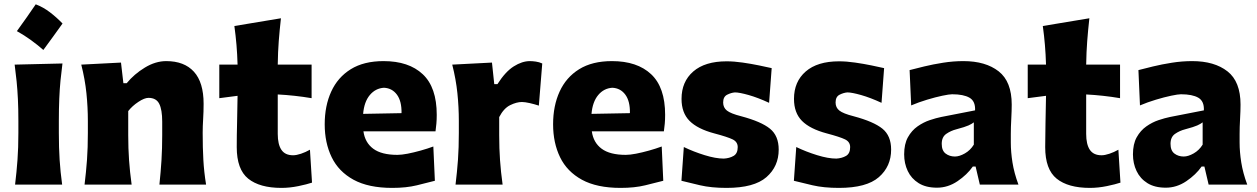

<svg xmlns="http://www.w3.org/2000/svg" viewBox="-20 -873 5943 908"><path d="M149 -852.6Q184.4 -839.2 216.1 -815Q247.8 -790.8 275.7 -761.8Q253.7 -731.2 231.1 -699.8Q208.6 -668.4 185 -636.7Q157.6 -660.8 126.4 -683.4Q95.3 -706 59.8 -725.8Q83.4 -758.1 105.5 -789.7Q127.5 -821.4 149 -852.6ZM51.3 0Q58.6 -60.1 62.7 -116.9Q66.9 -173.8 66.9 -244.6V-300.8Q66.9 -358.9 64.7 -403.8Q62.5 -448.7 58.6 -488Q54.7 -527.3 49.3 -567.4L275.4 -572.8Q270 -532.2 266.1 -492.2Q262.2 -452.1 260.3 -406Q258.3 -359.9 258.3 -300.8V-244.6Q258.3 -173.8 262 -116.9Q265.6 -60.1 273.9 0Z M379.9 0Q387.2 -60.1 391.4 -116.9Q395.5 -173.8 395.5 -244.6V-300.8Q395.5 -366.2 388.7 -432.4Q381.8 -498.5 364.3 -567.4L552.2 -577.1L563.5 -479.5H579.1Q614.3 -522.5 664.8 -553.2Q715.3 -584 766.1 -584Q851.6 -584 897.2 -533.7Q942.9 -483.4 942.9 -382.3Q942.9 -345.2 940.7 -310.1Q938.5 -274.9 938.5 -244.6Q938.5 -173.8 941.7 -116.9Q944.8 -60.1 954.6 0H733.9Q740.2 -60.1 743.7 -115.7Q747.1 -171.4 747.1 -233.9V-297.9Q747.1 -354.5 732.9 -382.3Q718.8 -410.2 682.1 -410.2Q663.1 -410.2 634.3 -391.1Q605.5 -372.1 586.4 -347.7V-233.9Q586.4 -171.4 590.3 -115.7Q594.2 -60.1 602.5 0Z M1311 15.6Q1208 15.6 1153.8 -28.1Q1099.6 -71.8 1099.6 -177.2Q1099.6 -231 1101.1 -289.6Q1102.5 -348.1 1103.5 -419.9L1017.1 -408.7V-567.4H1103.5Q1102.1 -616.7 1098.4 -660.4Q1094.7 -704.1 1088.4 -750L1308.6 -786.6Q1302.2 -729.5 1298.3 -678.7Q1294.4 -627.9 1293.5 -567.4H1453.6V-408.7Q1413.6 -415.5 1373 -419.9Q1332.5 -424.3 1293.5 -426.3V-239.7Q1293.5 -190.4 1310.8 -164.6Q1328.1 -138.7 1366.2 -138.7Q1381.8 -138.7 1403.6 -146Q1425.3 -153.3 1445.8 -165L1455.6 -9.3Q1432.6 -1.5 1391.4 7.1Q1350.1 15.6 1311 15.6Z M1835 15.6Q1722.7 15.6 1652.1 -22.9Q1581.5 -61.5 1548.6 -129.4Q1515.6 -197.3 1515.6 -285.2Q1515.6 -372.6 1546.4 -439.9Q1577.1 -507.3 1638.9 -545.7Q1700.7 -584 1793.9 -584Q1913.1 -584 1979.2 -522Q2045.4 -460 2045.4 -330.1Q2045.4 -306.2 2043.7 -288.1Q2042 -270 2039.6 -252H1698.7Q1706.1 -198.7 1745.1 -169.7Q1784.2 -140.6 1859.4 -140.6Q1878.9 -140.6 1908 -146.2Q1937 -151.9 1969.2 -160.9Q2001.5 -169.9 2029.3 -180.2L2036.6 -18.1Q2001 -8.8 1951.2 3.4Q1901.4 15.6 1835 15.6ZM1878.9 -337.9Q1879.9 -394.5 1857.2 -425.3Q1834.5 -456.1 1795.9 -458Q1755.9 -455.6 1729 -423.6Q1702.1 -391.6 1697.3 -334.5Z M2134.3 0Q2141.6 -60.1 2145.8 -116.9Q2149.9 -173.8 2149.9 -244.6V-300.8Q2149.9 -366.2 2143.1 -432.4Q2136.2 -498.5 2118.7 -567.4L2306.6 -577.1L2317.4 -475.1H2332.5Q2370.1 -534.2 2409.7 -559.1Q2449.2 -584 2485.8 -584Q2497.6 -584 2513.7 -581.8Q2529.8 -579.6 2544.4 -572.8L2528.3 -373.5Q2507.3 -380.4 2484.9 -385.5Q2462.4 -390.6 2448.2 -390.6Q2422.9 -390.6 2392.6 -375.7Q2362.3 -360.8 2340.8 -319.3V-233.9Q2340.8 -171.4 2344.7 -115.7Q2348.6 -60.1 2356.9 0Z M2915 15.6Q2802.7 15.6 2732.2 -22.9Q2661.6 -61.5 2628.7 -129.4Q2595.7 -197.3 2595.7 -285.2Q2595.7 -372.6 2626.5 -439.9Q2657.2 -507.3 2719 -545.7Q2780.8 -584 2874 -584Q2993.2 -584 3059.3 -522Q3125.5 -460 3125.5 -330.1Q3125.5 -306.2 3123.8 -288.1Q3122.1 -270 3119.6 -252H2778.8Q2786.1 -198.7 2825.2 -169.7Q2864.3 -140.6 2939.5 -140.6Q2959 -140.6 2988 -146.2Q3017.1 -151.9 3049.3 -160.9Q3081.5 -169.9 3109.4 -180.2L3116.7 -18.1Q3081.1 -8.8 3031.2 3.4Q2981.4 15.6 2915 15.6ZM2959 -337.9Q2960 -394.5 2937.3 -425.3Q2914.6 -456.1 2876 -458Q2835.9 -455.6 2809.1 -423.6Q2782.2 -391.6 2777.3 -334.5Z M3416 15.6Q3343.8 15.6 3290.8 3.2Q3237.8 -9.3 3202.6 -18.1L3213.9 -177.7Q3260.3 -155.3 3312.5 -139.2Q3364.7 -123 3403.3 -123Q3429.7 -124.5 3449.2 -135.7Q3468.8 -147 3468.8 -177.2Q3468.8 -202.1 3444.6 -213.9Q3420.4 -225.6 3357.9 -242.2Q3278.8 -263.2 3241 -301.3Q3203.1 -339.4 3203.1 -405.3Q3203.1 -486.8 3258.5 -534.9Q3314 -583 3416 -583Q3451.7 -583 3492.2 -577.1Q3532.7 -571.3 3569.3 -563.7Q3606 -556.2 3629.4 -550.8L3617.2 -386.7Q3564.5 -411.1 3520.5 -423.6Q3476.6 -436 3455.6 -436Q3437.5 -434.6 3418.7 -425Q3399.9 -415.5 3399.9 -388.2Q3399.9 -364.3 3417.7 -350.1Q3435.5 -335.9 3485.4 -323.2Q3580.1 -297.9 3621.3 -264.4Q3662.6 -231 3662.6 -165.5Q3662.6 -85.9 3604.5 -35.2Q3546.4 15.6 3416 15.6Z M3947.8 15.6Q3875.5 15.6 3822.5 3.2Q3769.5 -9.3 3734.4 -18.1L3745.6 -177.7Q3792 -155.3 3844.2 -139.2Q3896.5 -123 3935.1 -123Q3961.4 -124.5 3981 -135.7Q4000.5 -147 4000.5 -177.2Q4000.5 -202.1 3976.3 -213.9Q3952.1 -225.6 3889.6 -242.2Q3810.5 -263.2 3772.7 -301.3Q3734.9 -339.4 3734.9 -405.3Q3734.9 -486.8 3790.3 -534.9Q3845.7 -583 3947.8 -583Q3983.4 -583 4023.9 -577.1Q4064.5 -571.3 4101.1 -563.7Q4137.7 -556.2 4161.1 -550.8L4148.9 -386.7Q4096.2 -411.1 4052.2 -423.6Q4008.3 -436 3987.3 -436Q3969.2 -434.6 3950.4 -425Q3931.6 -415.5 3931.6 -388.2Q3931.6 -364.3 3949.5 -350.1Q3967.3 -335.9 4017.1 -323.2Q4111.8 -297.9 4153.1 -264.4Q4194.3 -231 4194.3 -165.5Q4194.3 -85.9 4136.2 -35.2Q4078.1 15.6 3947.8 15.6Z M4411.1 14.6Q4358.9 14.6 4324.5 -6.8Q4290 -28.3 4272.9 -64.2Q4255.9 -100.1 4255.9 -143.1Q4255.9 -191.9 4273.7 -223.9Q4291.5 -255.9 4319.3 -275.4Q4347.2 -294.9 4377.2 -304.9Q4407.2 -314.9 4431.2 -319.8L4591.3 -351.1Q4593.3 -394.5 4564.9 -410.9Q4536.6 -427.2 4482.9 -427.2Q4469.2 -427.2 4436.8 -420.4Q4404.3 -413.6 4364.5 -401.6Q4324.7 -389.6 4289.1 -374.5L4281.7 -541.5Q4309.6 -548.8 4350.8 -558.8Q4392.1 -568.8 4440.2 -576.4Q4488.3 -584 4536.1 -584Q4641.1 -584 4702.9 -535.6Q4764.6 -487.3 4764.6 -378.4Q4764.6 -350.6 4762.5 -310.8Q4760.3 -271 4760.3 -240.2V-198.7Q4760.3 -154.8 4768.1 -105Q4775.9 -55.2 4796.4 0H4613.8L4593.8 -85.4H4580.6Q4553.7 -46.9 4508.3 -16.1Q4462.9 14.6 4411.1 14.6ZM4496.1 -132.8Q4517.1 -132.8 4543 -147.5Q4568.8 -162.1 4585.4 -189V-294.4Q4576.2 -287.1 4560.1 -279.8Q4543.9 -272.5 4503.4 -261.7Q4476.6 -254.9 4455.1 -240Q4433.6 -225.1 4433.6 -192.9Q4433.6 -160.6 4452.1 -146.7Q4470.7 -132.8 4496.1 -132.8Z M5134.3 15.6Q5031.2 15.6 4977.1 -28.1Q4922.9 -71.8 4922.9 -177.2Q4922.9 -231 4924.3 -289.6Q4925.8 -348.1 4926.8 -419.9L4840.3 -408.7V-567.4H4926.8Q4925.3 -616.7 4921.6 -660.4Q4918 -704.1 4911.6 -750L5131.8 -786.6Q5125.5 -729.5 5121.6 -678.7Q5117.7 -627.9 5116.7 -567.4H5276.9V-408.7Q5236.8 -415.5 5196.3 -419.9Q5155.8 -424.3 5116.7 -426.3V-239.7Q5116.7 -190.4 5134 -164.6Q5151.4 -138.7 5189.5 -138.7Q5205.1 -138.7 5226.8 -146Q5248.5 -153.3 5269 -165L5278.8 -9.3Q5255.9 -1.5 5214.6 7.1Q5173.3 15.6 5134.3 15.6Z M5493.2 14.6Q5440.9 14.6 5406.5 -6.8Q5372.1 -28.3 5355 -64.2Q5337.9 -100.1 5337.9 -143.1Q5337.9 -191.9 5355.7 -223.9Q5373.5 -255.9 5401.4 -275.4Q5429.2 -294.9 5459.2 -304.9Q5489.3 -314.9 5513.2 -319.8L5673.3 -351.1Q5675.3 -394.5 5647 -410.9Q5618.7 -427.2 5564.9 -427.2Q5551.3 -427.2 5518.8 -420.4Q5486.3 -413.6 5446.5 -401.6Q5406.7 -389.6 5371.1 -374.5L5363.8 -541.5Q5391.6 -548.8 5432.9 -558.8Q5474.1 -568.8 5522.2 -576.4Q5570.3 -584 5618.2 -584Q5723.1 -584 5784.9 -535.6Q5846.7 -487.3 5846.7 -378.4Q5846.7 -350.6 5844.5 -310.8Q5842.3 -271 5842.3 -240.2V-198.7Q5842.3 -154.8 5850.1 -105Q5857.9 -55.2 5878.4 0H5695.8L5675.8 -85.4H5662.6Q5635.7 -46.9 5590.3 -16.1Q5544.9 14.6 5493.2 14.6ZM5578.1 -132.8Q5599.1 -132.8 5625 -147.5Q5650.9 -162.1 5667.5 -189V-294.4Q5658.2 -287.1 5642.1 -279.8Q5626 -272.5 5585.4 -261.7Q5558.6 -254.9 5537.1 -240Q5515.6 -225.1 5515.6 -192.9Q5515.6 -160.6 5534.2 -146.7Q5552.7 -132.8 5578.1 -132.8Z"/></svg>

Font: Pinar-FD ExtraBold
Style: Regular
Weight: 800
Designer: Amin Abedi
Version: Version 3.000